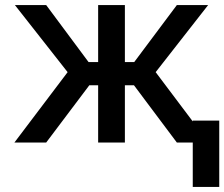

<svg xmlns="http://www.w3.org/2000/svg" viewBox="-20 -565 889 761"><path d="M39 -545H163L331 -319H369V-545H475V-319H512L681 -545H805L597 -279L807 0H681L511 -227H475V0H369V-227H334L163 0H37L248 -279ZM744 176V-87H849V176Z"/></svg>

Font: Sinter Medium
Style: Regular
Weight: 500
Foundry: Adobe & rsms
Version: Version 1.000